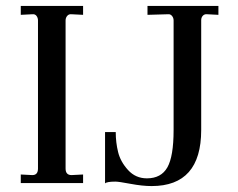

<svg xmlns="http://www.w3.org/2000/svg" viewBox="-20 -617 801 647"><path d="M50 0V-29L89 -27Q108 -27 108 -49V-548Q108 -557 103 -563.5Q98 -570 89 -569L50 -567V-597H260V-567L221 -569Q212 -570 206.5 -563.5Q201 -557 201 -548V-49Q201 -27 221 -27L260 -29V0ZM334 1V-172H370Q370 -137 378 -104.5Q386 -72 411.5 -44Q437 -16 475 -16Q523 -16 544 -53Q565 -90 565 -179V-548Q565 -557 559.5 -563.5Q554 -570 546 -569L477 -567V-597H716V-567L678 -569Q669 -570 663.5 -564Q658 -558 658 -549V-179Q658 10 491 10Q460 10 420 2.5Q380 -5 369 -5Q340 -5 334 1Z"/></svg>

Font: Unna
Style: Regular
Weight: 400
Designer: Jorge de Buen U.
Foundry: Omnibus-Type
Version: Version 2.006;PS 002.006;hotconv 1.0.70;makeotf.lib2.5.58329